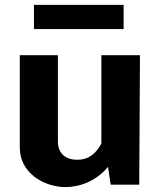

<svg xmlns="http://www.w3.org/2000/svg" viewBox="-20 -756 658 786"><path d="M248 10C305 10 374 -14 422 -73L433 0H550L553 -530H395V-168C373 -128 344 -102 296 -102C243 -102 217 -133 217 -177V-530H61V-152C61 -50 156 9 248 10ZM119 -736V-637H486V-736Z"/></svg>

Font: Cheyenne Sans
Style: Bold
Weight: 700
Designer: The Public Sans project authors (U.S. Web Design System), Libre Franklin designed by Pablo Impallari and Rodrigo Fuenzal
Foundry: The Cheyenne Sans Project Authors
Version: Version 2.007